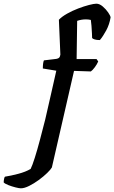

<svg xmlns="http://www.w3.org/2000/svg" viewBox="-193 -820 619 1040"><path d="M-80 200Q-89 200 -109 195Q-129 190 -148 182.5Q-167 175 -173 168Q-173 160 -171 149.5Q-169 139 -166 137Q-134 132 -94 121.5Q-54 111 -27 95Q-18 77 -4.5 34.5Q9 -8 23.5 -63Q38 -118 52 -173Q68 -242 82.5 -306.5Q97 -371 112 -437L39 -449Q39 -464 40.5 -475.5Q42 -487 45 -493L112 -501Q123 -503 127.5 -507.5Q132 -512 134 -524L126 -713Q142 -730 170.5 -746Q199 -762 230.5 -774Q262 -786 289 -793Q316 -800 329 -800Q346 -800 363.5 -785Q381 -770 393 -752.5Q405 -735 406 -726Q400 -688 382.5 -655.5Q365 -623 348 -603Q330 -603 319.5 -606.5Q309 -610 306 -614Q306 -621 305 -640.5Q304 -660 302.5 -680.5Q301 -701 299 -712Q287 -715 272 -715Q248 -715 225 -707L222 -500H330L339 -487Q332 -471 320 -455Q308 -439 299 -433L208 -436L88 87Q82 98 62.5 117Q43 136 17 155Q-9 174 -35 187Q-61 200 -80 200Z"/></svg>

Font: Texturina 72pt 72pt Regular
Style: Bold Italic
Weight: 700
Italic angle: -11°
Designer: Guillermo Torres Carreño
Foundry: Omnibus-Type
Version: Version 1.002; ttfautohint (v1.8.3)